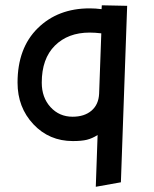

<svg xmlns="http://www.w3.org/2000/svg" viewBox="-20 -529 589 732"><path d="M321.8 -497.1Q200.7 -497.1 123.8 -421.4Q46.9 -345.7 46.9 -213.9Q46.9 -119.6 107.2 -55.4Q167.5 8.8 257.8 8.8Q291 8.8 311 3.9Q331.1 -1 352.1 -14.2L345.2 183.1L440.9 166L464.8 -506.8L368.2 -508.8L367.2 -494.1Q344.2 -497.1 321.8 -497.1ZM357.9 -171.9Q356 -130.4 328.9 -107.2Q301.8 -84 256.8 -84Q206.1 -84 172.6 -120.6Q139.2 -157.2 139.2 -213.9Q139.2 -305.2 189.2 -355Q239.3 -404.8 321.8 -404.8Q341.8 -404.8 366.2 -401.9Z"/></svg>

Font: Comic Neue Angular
Style: Bold
Weight: 700
Designer: Craig Rozynski
Foundry: Craig Rozynski
Version: Version 2.003